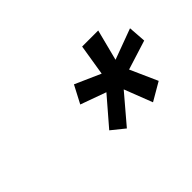

<svg xmlns="http://www.w3.org/2000/svg" viewBox="-51 -829 431 431"><g transform="rotate(-45 164.5 -613.5)"><path d="M131 -538 187 -603 126 -625 148 -667 209 -640 221 -714H272L253 -640L326 -667L329 -625L259 -603L288 -538L245 -513L219 -580L162 -513Z"/></g></svg>

Font: Raleway Medium
Style: Italic
Weight: 500
Italic angle: -12°
Designer: Matt McInerney, Pablo Impallari, Rodrigo Fuenzalida
Foundry: Matt McInerney, Pablo Impallari, Rodrigo Fuenzalida
Version: Version 4.026